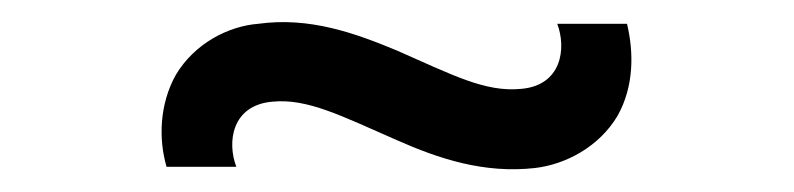

<svg xmlns="http://www.w3.org/2000/svg" viewBox="-20 -414 711 172"><path d="M541.7 -392.7H479.2C487.5 -370.8 483.3 -337.5 446.9 -334.4C414.6 -331.2 385.4 -346.9 335.4 -368.8C297.9 -384.4 257.3 -399 211.5 -392.7C184.4 -390.6 154.2 -375 137.5 -346.9C122.9 -320.8 121.9 -289.6 129.2 -264.6H191.7C183.3 -286.5 187.5 -319.8 224 -322.9C255.2 -326 285.4 -310.4 335.4 -288.5C372.9 -271.9 413.5 -258.3 459.4 -263.5C486.5 -266.7 516.7 -282.3 533.3 -310.4C547.9 -336.5 547.9 -366.7 541.7 -392.7Z"/></svg>

Font: Manrope3 Light
Style: Regular
Weight: 300
Designer: Mikhail Sharanda
Foundry: Mikhail Sharanda
Version: Version 3.000;PS 003.000;hotconv 1.0.88;makeotf.lib2.5.64775